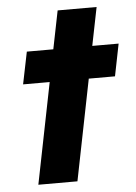

<svg xmlns="http://www.w3.org/2000/svg" viewBox="-50 -715 535 755"><g transform="rotate(-5 217.0 -338.0)"><path d="M150.4 -398.4H45.4L71.3 -525.4H175.8L206.1 -676.3H359.9L329.6 -525.4H433.6L408.2 -398.4H304.7L225.1 0H70.8Z"/></g></svg>

Font: Reddit Sans Chocolate ExBold
Style: Italic
Weight: 800
Italic angle: -11.25°
Designer: Stephen Hutchings
Version: Version 1.013